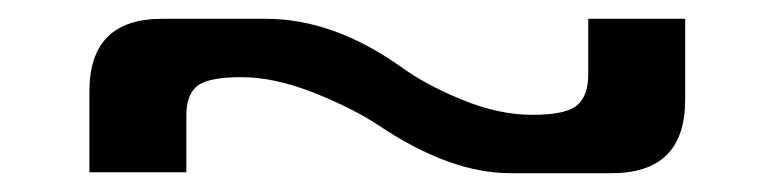

<svg xmlns="http://www.w3.org/2000/svg" viewBox="-20 -352 823 204"><path d="M178 -229V-169H75V-255Q75 -332 152 -332H263Q334 -332 406 -281Q432 -262 471 -246Q510 -230 545.5 -230Q581 -230 593 -240Q605 -250 605 -273V-332H708V-246Q708 -168 630 -168H522Q458 -168 382 -219Q353 -238 312 -254Q271 -270 236.5 -270Q202 -270 190 -261Q178 -252 178 -229Z"/></svg>

Font: Sarpanch Medium
Style: Regular
Weight: 500
Designer: Manushi Parikh (Devanagari and Latin), Jyotish Sonowal (Devanagari)
Foundry: Indian Type Foundry
Version: Version 2.004;PS 1.0;hotconv 1.0.78;makeotf.lib2.5.61930; tt